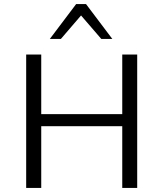

<svg xmlns="http://www.w3.org/2000/svg" viewBox="-20 -927 806 947"><path d="M583 0V-658H656.7V0ZM109.1 0V-658H183.4V0ZM133.5 -304.5V-364.1H633.2V-304.5ZM479.5 -735.1 368.5 -863.8 355.6 -907H404.2L533.9 -735.1ZM225.9 -735.1 355.6 -907H404.2L391.9 -864.9L280.4 -735.1Z"/></svg>

Font: Ysabeau
Style: Bold
Weight: 700
Designer: Christian Thalmann (Catharsis Fonts)
Version: Version 2.000;gftools[0.9.27.dev2+g8671c4b]